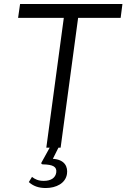

<svg xmlns="http://www.w3.org/2000/svg" viewBox="-20 -743 636 966"><path d="M81 -723 71 -653H301L213 0H230L188 76C187 80 189 84 196 84C247 85 267 96 263 125C259 151 238 167 200 167C173 167 156 159 141 147L125 173C147 193 174 203 210 203C263 203 310 179 317 132C322 97 307 60 246 56L274 0H285L373 -653H587L596 -723Z"/></svg>

Font: United Sans Light
Style: Italic
Weight: 300
Italic angle: -8°
Designer: Pablo Impallari, Rodrigo Fuenzalida (Modified by Dan O. Williams)
Version: Version 1.000;PS 001.000;hotconv 1.0.88;makeotf.lib2.5.64775